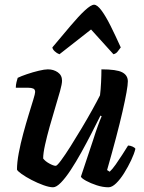

<svg xmlns="http://www.w3.org/2000/svg" viewBox="-20 -794 609 814"><path d="M205 0Q189 0 164 -9Q139 -18 114 -31Q89 -44 71.5 -56.5Q54 -69 52 -75Q52 -105 59.5 -145Q67 -185 78.5 -227.5Q90 -270 101.5 -307.5Q113 -345 121 -371Q129 -397 129 -404Q129 -415 121 -418.5Q113 -422 100 -422H47Q47 -434 50 -446Q53 -458 55 -464Q69 -471 94 -479.5Q119 -488 144 -494Q169 -500 183 -500Q207 -500 225 -487.5Q243 -475 243 -452Q243 -438 234.5 -407.5Q226 -377 214 -337.5Q202 -298 190.5 -257Q179 -216 171 -180Q163 -144 163 -122Q172 -110 189.5 -100.5Q207 -91 216 -91Q221 -90 238.5 -113.5Q256 -137 279 -173.5Q302 -210 326.5 -251Q351 -292 371.5 -329Q392 -366 404 -390Q407 -413 408.5 -444.5Q410 -476 410 -500Q474 -500 498 -487.5Q522 -475 522 -449Q522 -420 499.5 -321.5Q477 -223 434 -73L445 -66Q456 -76 470.5 -96.5Q485 -117 499 -139Q513 -161 523 -177Q532 -177 542 -172.5Q552 -168 554 -163Q549 -142 536 -114.5Q523 -87 506.5 -60.5Q490 -34 472.5 -17Q455 0 440 0Q416 0 390 -8.5Q364 -17 345 -27.5Q326 -38 323 -45L375 -201Q385 -233 395 -260.5Q405 -288 411 -301L406 -304Q389 -270 368 -229Q347 -188 324.5 -147.5Q302 -107 280 -73.5Q258 -40 238.5 -20Q219 0 205 0ZM232 -564Q221 -568 212 -576.5Q203 -585 202 -593Q244 -643 279 -684.5Q314 -726 340 -750Q366 -774 379 -774Q392 -774 410 -750Q428 -726 448.5 -685Q469 -644 492 -593Q486 -586 479.5 -576.5Q473 -567 461 -564L366 -669Z"/></svg>

Font: Texturina
Style: Bold Italic
Weight: 700
Italic angle: -11°
Designer: Guillermo Torres Carreño
Foundry: Omnibus-Type
Version: Version 1.002; ttfautohint (v1.8.3)